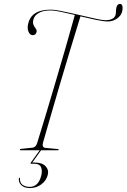

<svg xmlns="http://www.w3.org/2000/svg" viewBox="-20 -763 643 975"><path d="M198.5 -39Q191.5 -13.5 211.5 -12L274 -6Q278 -6 278 -3Q278 0 274 0H86Q81 0 81 -3Q81 -7 87 -7L144.5 -13Q161.5 -14.5 168.5 -36Q190 -104.5 214.2 -185.5Q238.5 -266.5 264 -353Q289.5 -439.5 314.2 -524.8Q339 -610 360 -687Q321.5 -696 288.5 -703Q255.5 -710 238.5 -710Q198 -710 176.8 -697.2Q155.5 -684.5 150.5 -667Q145 -648.5 149.8 -637.5Q154.5 -626.5 160.8 -618.8Q167 -611 166 -602Q165 -594.5 159.5 -589.2Q154 -584 144.5 -584.5Q130.5 -586 123.5 -605Q116.5 -624 126 -653Q135.5 -682.5 162.8 -698.2Q190 -714 239.5 -714Q255.5 -714 284 -708.5Q312.5 -703 347 -695.2Q381.5 -687.5 415 -679.5Q448.5 -671.5 475.2 -666Q502 -660.5 514.5 -660.5Q558.5 -660.5 566.5 -686.5Q569 -695 569 -706Q569 -717 571.5 -727Q576 -743 589.5 -743Q603 -743 602.5 -721Q602 -691 579.2 -672.5Q556.5 -654 527.5 -654Q506.5 -654 468.2 -662Q430 -670 388.5 -680Q364.5 -602.5 338.5 -516.5Q312.5 -430.5 287.2 -344.8Q262 -259 239.2 -180.5Q216.5 -102 198.5 -39ZM181.5 0H188.5L144 62.5H157Q194 62.5 211.5 81.2Q229 100 222.5 125.5Q215 154.5 189.8 173.2Q164.5 192 132 192Q104.5 192 89.5 178.5Q74.5 165 75.5 144.5Q76 140 79 139.5Q81.5 139 81.5 143.5Q80.5 166 95.2 176Q110 186 131 186Q175 186 189.5 128.5Q196 103 188.2 85.8Q180.5 68.5 155.5 68.5H138.5Q132 68.5 137 62Z"/></svg>

Font: Fraunces 144pt Thin
Style: Italic
Weight: 100
Italic angle: -16°
Version: Version 1.000;[b76b70a41]